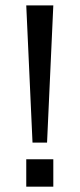

<svg xmlns="http://www.w3.org/2000/svg" viewBox="-20 -701 299 721"><path d="M156.7 -165.5H102.1L78.6 -680.7H180.2ZM78.6 -103H180.2V0H78.6Z"/></svg>

Font: Shanti
Style: Regular
Weight: 400
Designer: vernon adams
Foundry: vernon adams
Version: Version 1.000